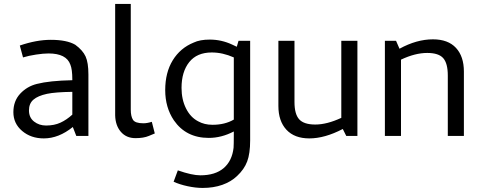

<svg xmlns="http://www.w3.org/2000/svg" viewBox="-20 -686 2426 969"><path d="M96.2 -396.2 80 -456.2Q163.8 -485 236.2 -485Q317.5 -485 360 -460Q397.5 -432.5 411.9 -401.2Q426.2 -370 426.2 -310V0H365L347.5 -45Q276.2 12.5 201.2 12.5Q136.2 12.5 91.9 -25Q47.5 -62.5 47.5 -120Q47.5 -176.2 81.9 -213.1Q116.2 -250 166.2 -262.5Q230 -278.8 345 -281.2V-285Q345 -336.2 335 -360Q315 -416.2 225 -416.2Q198.8 -416.2 161.9 -410.6Q125 -405 96.2 -396.2ZM345 -107.5V-222.5Q258.8 -221.2 217.5 -212.5Q171.2 -202.5 148.8 -183.1Q126.2 -163.8 126.2 -128.8Q126.2 -92.5 151.9 -72.5Q177.5 -52.5 212.5 -52.5Q253.8 -52.5 285 -66.9Q316.2 -81.2 345 -107.5Z M746.2 -71.2 761.2 -12.5Q757.5 -11.2 731.2 0Q705 11.2 663.8 11.2Q617.5 11.2 590 -20.6Q562.5 -52.5 561.2 -103.8V-666.2H640V-132.5Q640 -98.8 651.2 -81.2Q662.5 -63.8 703.8 -63.8Q722.5 -63.8 746.2 -71.2Z M1033.8 10Q918.8 10 857.5 -78.8Q813.8 -143.8 813.8 -231.2Q813.8 -320 851.9 -381.9Q890 -443.8 957.5 -471.2Q988.8 -486.2 1038.8 -486.2Q1097.5 -486.2 1151.2 -461.2L1175 -450L1183.8 -480H1242.5V22.5Q1242.5 88.8 1227.5 128.8Q1212.5 168.8 1176.2 202.5Q1146.2 231.2 1101.9 246.9Q1057.5 262.5 1002.5 262.5Q967.5 262.5 926.9 253.8Q886.2 245 856.2 231.2L877.5 173.8Q948.8 198.8 991.2 198.8Q1066.2 198.8 1108.8 162.5Q1151.2 126.2 1158.8 60Q1160 46.2 1160 -10V-22.5Q1097.5 10 1033.8 10ZM1160 -82.5V-396.2Q1103.8 -421.2 1048.8 -421.2Q973.8 -421.2 935 -372.5Q896.2 -323.8 896.2 -242.5Q896.2 -183.8 918.8 -138.8Q941.2 -93.8 980 -73.8Q1011.2 -56.2 1052.5 -56.2Q1115 -56.2 1160 -82.5Z M1571.2 -57.5Q1630 -57.5 1702.5 -91.2V-480H1783.8V0H1727.5L1710 -35Q1618.8 12.5 1541.2 12.5Q1466.2 12.5 1425.6 -31.2Q1385 -75 1385 -151.2V-480H1466.2V-171.2Q1466.2 -110 1490 -83.8Q1513.8 -57.5 1571.2 -57.5Z M2136.2 -418.8Q2075 -418.8 2003.8 -385V0H1922.5V-480H1978.8L1996.2 -440Q2082.5 -487.5 2165 -487.5Q2241.2 -487.5 2281.2 -444.4Q2321.2 -401.2 2321.2 -325V0H2240V-305Q2240 -366.2 2216.9 -392.5Q2193.8 -418.8 2136.2 -418.8Z"/></svg>

Font: Cambay
Style: Regular
Weight: 400
Designer: Pooja Saxena
Foundry: Pooja Saxena
Version: Version 1.181;PS 001.181;hotconv 1.0.70;makeotf.lib2.5.58329